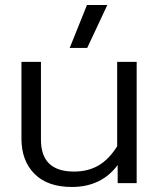

<svg xmlns="http://www.w3.org/2000/svg" viewBox="-20 -725 631 760"><path d="M255.9 -535.2 324.2 -705.1H404.8L325.2 -535.2ZM264.2 15.1Q168 15.1 116.5 -36.9Q64.9 -88.9 64.9 -175.8V-480H142.1V-171.9Q142.1 -45.9 272.9 -45.9Q328.1 -45.9 369.6 -69.8Q411.1 -93.8 443.8 -146V-480H521V0H445.8V-71.8Q381.3 15.1 264.2 15.1Z"/></svg>

Font: Prompt Light
Style: Regular
Weight: 300
Designer: Katatrad Team
Foundry: CadsonDemak
Version: Version 1.000;PS 001.000;hotconv 1.0.88;makeotf.lib2.5.64775